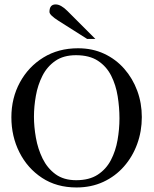

<svg xmlns="http://www.w3.org/2000/svg" viewBox="-20 -829 693 864"><path d="M618.2 -302.2Q618.2 -238.3 597.4 -181.2Q576.7 -124 537.8 -79.8Q499 -35.6 444.8 -10.5Q390.6 14.6 324.2 14.6Q234.9 14.6 169.2 -28.6Q103.5 -71.8 67.4 -143.6Q31.2 -215.3 31.2 -301.3Q31.2 -387.7 69.6 -458.3Q107.9 -528.8 175.3 -570.3Q242.7 -611.8 331.1 -611.8Q396 -611.8 448.7 -587.2Q501.5 -562.5 539.3 -519.3Q577.1 -476.1 597.7 -420.4Q618.2 -364.7 618.2 -302.2ZM517.6 -296.4Q517.6 -345.7 509.5 -396Q501.5 -446.3 480.5 -488Q459.5 -529.8 421.1 -555.2Q382.8 -580.6 321.8 -580.6Q265.6 -580.6 228.8 -554.9Q191.9 -529.3 170.9 -487.8Q149.9 -446.3 141.4 -397.9Q132.8 -349.6 132.8 -303.7Q132.8 -258.8 141.6 -209Q150.4 -159.2 171.6 -115.7Q192.9 -72.3 229.7 -45.2Q266.6 -18.1 322.8 -18.1Q381.8 -18.1 419.9 -43Q458 -67.9 479.2 -108.9Q500.5 -149.9 509 -199Q517.6 -248 517.6 -296.4ZM409.2 -653.8H372.1L242.7 -735.8Q202.6 -761.2 202.6 -775.4Q202.6 -809.1 230.5 -809.1Q253.9 -809.1 283.2 -779.8Z"/></svg>

Font: Rohingya Solluk
Style: Regular
Weight: 400
Designer: SIL International
Foundry: SIL International
Version: Version 1.001